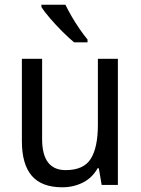

<svg xmlns="http://www.w3.org/2000/svg" viewBox="-20 -786 599 816"><path d="M481 -536V0H412L400 -71H395Q372 -30 332 -10Q292 10 245 10Q157 10 115 -39Q73 -88 73 -186V-536H159V-195Q159 -63 259 -63Q336 -63 366 -111.5Q396 -160 396 -255V-536ZM258 -766Q269 -743 285 -715.5Q301 -688 319 -662Q337 -636 352 -618V-606H295Q273 -624 245 -652Q217 -680 192.5 -708.5Q168 -737 156 -756V-766Z"/></svg>

Font: Noto Sans Tamil SemiCondensed
Style: Regular
Weight: 400
Width: 4
Designer: Jelle Bosma - Monotype Design Team
Foundry: Monotype Imaging Inc.
Version: Version 2.004; ttfautohint (v1.8.4.7-5d5b)